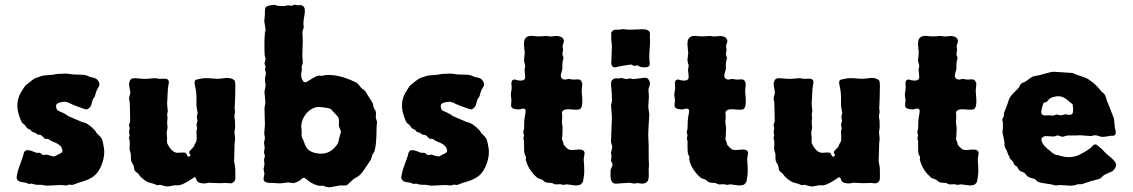

<svg xmlns="http://www.w3.org/2000/svg" viewBox="-20 -791 4879 827"><path d="M144 4.9Q134.3 4.9 130.9 3.9L116.7 0L103 1L91.8 -3.9Q88.9 -4.9 73.2 -6.8Q57.6 -8.8 53.2 -20Q50.3 -24.4 52.7 -35.2Q55.2 -45.9 56.2 -50.8Q57.1 -55.7 58.6 -60.5Q60.1 -65.4 61.5 -68.8Q63 -73.2 64.9 -78.1Q66.9 -83 68.4 -87.9Q69.8 -92.8 75.2 -106.9Q80.6 -121.1 81.1 -126.5Q82 -131.8 83 -133.3Q84 -134.8 85.4 -137.7Q93.8 -152.3 133.8 -133.8Q136.7 -132.8 142.6 -132.8H151.9L166 -123L182.1 -125Q205.6 -117.2 210.9 -117.2Q216.3 -117.2 224.1 -122.1Q231.9 -127 233.4 -127.4Q249 -132.8 249 -140.1Q249 -162.6 219.7 -175.8Q215.8 -177.7 208 -180.7Q196.3 -185.5 192.4 -189.5Q189 -192.9 184.6 -192.9H179.2L172.9 -193.8Q169.9 -195.8 164.1 -202.6Q158.2 -209.5 150.4 -210.4Q143.1 -210.9 141.1 -211.9Q139.2 -212.9 136.2 -215.8Q132.8 -219.2 125 -221.2Q117.7 -222.7 115.7 -225.6Q114.3 -229 112.3 -230.5Q108.9 -233.4 102.5 -235.8Q96.2 -238.3 92.8 -244.6Q88.9 -251 87.4 -252.4Q85.9 -253.9 81.5 -256.8Q77.1 -259.8 74.2 -263.7Q71.3 -267.6 63 -291Q42 -350.1 74.2 -399.9Q87.4 -419.9 88.9 -421.9Q119.1 -447.3 127.9 -452.1Q136.7 -457 143.6 -458.5Q150.4 -460 157.2 -462.9Q163.6 -465.8 184.1 -467.3Q204.1 -468.8 209 -469.2Q213.9 -470.2 221.7 -471.7Q229.5 -473.1 240.7 -473.1Q252 -473.1 257.3 -474.1Q262.7 -475.1 295.9 -470.2L332.5 -469.2Q347.2 -468.8 355.5 -464.8Q366.7 -459 380.9 -456.5Q395 -454.1 401.9 -444.3Q413.1 -428.2 404.8 -416.5Q396.5 -404.8 393.1 -392.6Q390.1 -379.9 388.7 -376.5Q387.2 -373 383.8 -369.1Q377.9 -360.8 374.5 -344.2Q371.1 -327.1 355 -319.8Q349.6 -319.3 338.9 -323.2Q328.1 -327.1 308.1 -334.5Q288.1 -341.8 282.7 -345.2Q277.8 -348.1 275.4 -349.1Q272.5 -350.1 263.7 -352.1Q254.9 -354 237.3 -349.6Q219.7 -345.2 221.7 -331.1Q223.6 -316.9 231 -314Q238.8 -311 248.5 -306.2L261.2 -299.8Q262.2 -298.8 264.2 -297.9Q266.1 -296.9 268.6 -294.4Q271 -292 295.4 -281.7Q319.3 -272 326.2 -268.6Q333 -265.1 336.4 -264.6Q358.9 -261.2 388.2 -230Q391.6 -226.6 392.6 -223.6Q394 -220.2 396 -218.3L403.3 -210.9Q413.6 -201.7 418.5 -192.9Q422.9 -183.6 427.7 -153.3Q432.6 -123 419.9 -86.9Q407.2 -50.8 385.3 -33.2Q363.8 -15.6 317.9 -3.9Q314.9 -2.9 305.2 1Q295.4 4.9 290 5.9L278.8 3.9Q271 7.8 263.2 7.8L242.2 5.9Q181.2 8.8 180.2 8.8L157.2 4.9Z M992.7 -193.8Q989.7 -176.3 989.7 -144L988.3 -96.2L991.7 -78.1Q993.7 -71.3 993.7 -52.7V-24.9Q993.7 -9.3 983.4 -4.9Q980.5 0 965.3 -2Q950.2 -3.9 939.5 -2.4Q928.7 -1 879.4 -3.9L863.3 -1Q855.5 0 842.3 -2.9Q829.1 -5.9 826.2 -17.1Q823.2 -27.8 817.4 -27.8Q816.4 -27.3 801.8 -17.6Q761.2 9.8 741.2 7.3Q736.8 6.8 733.4 6.8L703.6 12.2Q691.4 12.2 669.4 4.9L658.7 6.8Q656.2 6.8 647.5 2.9Q638.7 -1 628.9 -2.9Q615.2 -5.4 600.1 -17.1Q585 -28.3 581.1 -35.2Q576.7 -42 574.7 -43.5Q572.3 -44.9 571.3 -46.4Q570.3 -47.9 564.5 -51.8Q558.6 -55.7 557.6 -65.9Q556.6 -79.6 549.8 -87.9Q543.5 -96.7 543.9 -112.3Q544.4 -127.9 542 -133.8Q539.6 -140.1 538.6 -144.5Q537.6 -148.9 538.6 -163.1Q539.6 -177.2 538.6 -183.1L535.6 -195.8L538.6 -208L535.6 -222.2L538.6 -238.8L535.6 -252Q535.6 -254.9 538.6 -261.7Q541.5 -268.6 540.5 -272L539.6 -326.7Q539.6 -341.3 538.6 -352.1L535.6 -368.2L541.5 -391.1L535.6 -428.7Q535.6 -435.1 540.5 -445.8Q545.9 -454.1 557.6 -454.1Q569.3 -454.1 586.9 -452.1Q604.5 -450.2 622.1 -452.1Q639.6 -454.1 649.4 -454.1L668.5 -451.2L682.6 -452.1H689.5Q707.5 -452.1 707.5 -436L704.6 -418.9Q702.6 -409.2 701.7 -379.9L699.7 -344.2L702.6 -312L699.7 -296.9L701.7 -283.2L699.7 -263.2L701.7 -241.2L697.8 -219.2L699.7 -195.8Q698.7 -176.8 699.7 -174.8Q717.8 -135.7 742.7 -132.8Q746.6 -132.8 760.7 -133.8Q774.9 -134.8 778.3 -132.8Q781.2 -132.8 785.2 -123Q789.1 -113.3 795.4 -117.2Q801.3 -121.1 800.3 -123.5Q799.3 -126 796.4 -130.4Q793.5 -134.8 795.4 -137.7Q796.9 -140.6 807.6 -151.4Q818.4 -162.1 818.4 -169.9Q828.6 -180.2 827.1 -202.1Q825.7 -224.1 826.2 -227.1Q826.7 -230 828.1 -233.9Q829.6 -238.3 829.1 -240.2Q828.6 -242.2 827.1 -247.6Q825.7 -252.9 826.7 -256.8L830.6 -269L827.6 -288.1L831.5 -304.2L826.7 -330.1Q825.7 -335.9 826.2 -361.8Q826.7 -394.5 820.8 -418Q814.5 -441.4 822.8 -446.8Q825.2 -448.2 844.7 -452.1Q864.3 -456.1 891.6 -453.1Q918.9 -450.2 935.5 -453.1Q974.6 -460 989.7 -444.8Q993.7 -440.9 993.7 -423.8L992.7 -368.2L990.7 -323.2L992.7 -308.1Q989.7 -299.3 989.7 -290Q989.7 -280.8 991.2 -277.3Q992.7 -273.9 992.7 -242.2L989.7 -220.2Z M1118.2 -699.2 1121.1 -729Q1119.6 -756.8 1126.5 -761.7Q1133.3 -766.6 1145 -768.1Q1156.7 -769 1159.7 -770Q1162.1 -771 1170.4 -767.6Q1178.7 -764.2 1208 -765.1Q1213.9 -768.1 1223.1 -768.1L1235.4 -766.1L1249 -771L1261.2 -768.1Q1264.2 -768.1 1271.5 -769Q1278.8 -770 1286.1 -764.2Q1296.9 -755.4 1291.5 -727.1Q1286.1 -698.7 1287.1 -688Q1288.1 -677.2 1288.1 -671.9L1283.2 -657.2Q1282.2 -649.4 1283.2 -635.7Q1284.2 -622.1 1284.2 -616.2L1282.2 -550.8L1284.2 -523.9Q1284.2 -516.1 1279.3 -503.9L1280.3 -491.2Q1272 -457 1287.1 -439.9Q1293 -433.1 1305.2 -440.9Q1307.1 -441.9 1327.6 -454.6Q1348.1 -467.3 1357.4 -465.3Q1366.2 -463.9 1368.2 -464.4Q1370.1 -464.8 1375.5 -466.3Q1380.9 -467.8 1383.3 -467.8Q1440.4 -471.7 1511.2 -437Q1519 -434.1 1526.9 -423.3Q1535.2 -413.1 1538.1 -410.2Q1540 -409.2 1542.5 -407.2Q1544.9 -405.3 1549.3 -402.3Q1553.7 -399.4 1560.5 -386.7Q1567.9 -373.5 1578.1 -358.9Q1588.4 -344.2 1588.4 -330.1L1598.1 -312Q1600.1 -307.1 1599.1 -296.4Q1598.1 -285.6 1599.1 -282.2L1604 -266.1L1602.1 -245.1Q1602.1 -153.3 1589.4 -132.8Q1588.4 -131.8 1587.9 -130.9Q1587.4 -129.9 1585.4 -127.4Q1583.5 -125 1581.1 -114.3Q1578.6 -103.5 1572.3 -95.7Q1566.4 -87.9 1550.3 -63Q1534.2 -38.1 1520 -29.8Q1506.3 -22 1503.4 -20Q1500.5 -18.1 1488.8 -6.8Q1478 4.9 1472.7 6.8Q1467.3 8.8 1455.6 7.8Q1443.8 6.8 1424.8 11.2Q1405.8 16.1 1395.5 15.6Q1385.7 15.1 1372.1 8.8Q1369.1 8.8 1359.9 9.3Q1350.6 9.8 1335 3.4Q1319.3 -2.9 1308.1 -12.7Q1296.9 -22.5 1292 -24.4Q1284.7 -26.9 1277.3 -18.6Q1270 -10.3 1250 -3.9Q1246.6 -1 1234.9 -3.4Q1223.1 -5.9 1220.2 -4.9L1185.1 -1L1160.2 -2.9Q1119.6 -1 1115.7 -15.6Q1114.3 -20.5 1116.7 -30.8Q1119.1 -40.5 1119.1 -43L1115.2 -63L1119.1 -82L1117.2 -103L1121.1 -118.2L1117.2 -134.8L1120.1 -155.8L1117.2 -175.8L1121.1 -195.8L1118.2 -215.8L1121.1 -254.9L1119.1 -324.2L1123 -350.1L1119.1 -396L1124 -421.9L1121.1 -449.2Q1121.1 -454.1 1123.5 -463.4Q1126 -472.7 1125 -478L1121.1 -493.2L1124 -502.9L1119.1 -517.1L1124 -536.1L1120.1 -553.2L1119.1 -576.2V-585.9Q1118.2 -622.1 1121.1 -649.9L1124 -662.1Q1124 -667 1118.2 -699.2ZM1448.2 -225.1Q1448.2 -229 1444.3 -235.8Q1440.9 -243.2 1439.9 -247.1Q1439 -251 1439.9 -263.2Q1440.9 -275.4 1438.5 -282.2Q1436 -289.1 1425.3 -299.3Q1414.6 -310.1 1413.6 -312Q1412.1 -314 1410.6 -315.4Q1409.2 -316.9 1408.2 -318.4Q1407.2 -320.3 1400.9 -323.2Q1394 -326.2 1371.6 -328.6Q1349.1 -331.1 1345.2 -330.1Q1317.4 -324.2 1298.3 -300.8Q1279.3 -277.3 1277.3 -247.1L1279.3 -230V-204.1Q1281.2 -196.3 1284.2 -191.4Q1287.1 -186.5 1292.5 -170.9Q1297.9 -156.2 1307.6 -146.5Q1317.4 -136.7 1339.4 -131.8Q1388.7 -120.6 1420.4 -154.3Q1436 -169.9 1438.5 -183.6Q1440.9 -197.3 1444.8 -209Q1448.7 -221.2 1448.2 -225.1Z M1800.8 4.9Q1791 4.9 1787.6 3.9L1773.4 0L1759.8 1L1748.5 -3.9Q1745.6 -4.9 1730 -6.8Q1714.4 -8.8 1710 -20Q1707 -24.4 1709.5 -35.2Q1711.9 -45.9 1712.9 -50.8Q1713.9 -55.7 1715.3 -60.5Q1716.8 -65.4 1718.3 -68.8Q1719.7 -73.2 1721.7 -78.1Q1723.6 -83 1725.1 -87.9Q1726.6 -92.8 1731.9 -106.9Q1737.3 -121.1 1737.8 -126.5Q1738.8 -131.8 1739.7 -133.3Q1740.7 -134.8 1742.2 -137.7Q1750.5 -152.3 1790.5 -133.8Q1793.5 -132.8 1799.3 -132.8H1808.6L1822.8 -123L1838.9 -125Q1862.3 -117.2 1867.7 -117.2Q1873 -117.2 1880.9 -122.1Q1888.7 -127 1890.1 -127.4Q1905.8 -132.8 1905.8 -140.1Q1905.8 -162.6 1876.5 -175.8Q1872.6 -177.7 1864.7 -180.7Q1853 -185.5 1849.1 -189.5Q1845.7 -192.9 1841.3 -192.9H1835.9L1829.6 -193.8Q1826.7 -195.8 1820.8 -202.6Q1814.9 -209.5 1807.1 -210.4Q1799.8 -210.9 1797.9 -211.9Q1795.9 -212.9 1793 -215.8Q1789.6 -219.2 1781.7 -221.2Q1774.4 -222.7 1772.5 -225.6Q1771 -229 1769 -230.5Q1765.6 -233.4 1759.3 -235.8Q1752.9 -238.3 1749.5 -244.6Q1745.6 -251 1744.1 -252.4Q1742.7 -253.9 1738.3 -256.8Q1733.9 -259.8 1731 -263.7Q1728 -267.6 1719.7 -291Q1698.7 -350.1 1731 -399.9Q1744.1 -419.9 1745.6 -421.9Q1775.9 -447.3 1784.7 -452.1Q1793.5 -457 1800.3 -458.5Q1807.1 -460 1814 -462.9Q1820.3 -465.8 1840.8 -467.3Q1860.8 -468.8 1865.7 -469.2Q1870.6 -470.2 1878.4 -471.7Q1886.2 -473.1 1897.5 -473.1Q1908.7 -473.1 1914.1 -474.1Q1919.4 -475.1 1952.6 -470.2L1989.3 -469.2Q2003.9 -468.8 2012.2 -464.8Q2023.4 -459 2037.6 -456.5Q2051.8 -454.1 2058.6 -444.3Q2069.8 -428.2 2061.5 -416.5Q2053.2 -404.8 2049.8 -392.6Q2046.9 -379.9 2045.4 -376.5Q2043.9 -373 2040.5 -369.1Q2034.7 -360.8 2031.2 -344.2Q2027.8 -327.1 2011.7 -319.8Q2006.3 -319.3 1995.6 -323.2Q1984.9 -327.1 1964.8 -334.5Q1944.8 -341.8 1939.5 -345.2Q1934.6 -348.1 1932.1 -349.1Q1929.2 -350.1 1920.4 -352.1Q1911.6 -354 1894 -349.6Q1876.5 -345.2 1878.4 -331.1Q1880.4 -316.9 1887.7 -314Q1895.5 -311 1905.3 -306.2L1918 -299.8Q1918.9 -298.8 1920.9 -297.9Q1922.9 -296.9 1925.3 -294.4Q1927.7 -292 1952.1 -281.7Q1976.1 -272 1982.9 -268.6Q1989.7 -265.1 1993.2 -264.6Q2015.6 -261.2 2044.9 -230Q2048.3 -226.6 2049.3 -223.6Q2050.8 -220.2 2052.7 -218.3L2060.1 -210.9Q2070.3 -201.7 2075.2 -192.9Q2079.6 -183.6 2084.5 -153.3Q2089.4 -123 2076.7 -86.9Q2064 -50.8 2042 -33.2Q2020.5 -15.6 1974.6 -3.9Q1971.7 -2.9 1961.9 1Q1952.1 4.9 1946.8 5.9L1935.5 3.9Q1927.7 7.8 1919.9 7.8L1898.9 5.9Q1837.9 8.8 1836.9 8.8L1814 4.9Z M2402.3 -514.6V-493.2Q2402.3 -491.2 2397.9 -478Q2393.6 -464.8 2397.5 -457Q2404.3 -443.4 2429.2 -451.2L2448.2 -448.2L2470.2 -449.2Q2482.4 -449.2 2486.3 -436Q2489.3 -435.1 2487.3 -419.4Q2485.4 -403.8 2485.4 -399.9Q2485.4 -396 2487.8 -367.2Q2490.7 -330.1 2478 -320.8Q2469.2 -316.9 2440.4 -319.8Q2411.6 -322.8 2404.3 -313Q2399.4 -311 2400.9 -299.3Q2402.3 -288.1 2401.4 -282.2Q2400.4 -276.4 2400.4 -266.6Q2400.4 -256.8 2403.3 -242.2Q2403.3 -227.1 2402.3 -209L2400.4 -190.9L2406.2 -176.8Q2406.2 -168.9 2411.1 -164.1Q2426.3 -145 2438.5 -145H2447.3L2475.1 -147Q2498 -147 2498 -130.4L2494.1 -106Q2499 -46.9 2494.1 -26.9L2492.2 -15.1Q2492.2 -8.8 2489.7 -6.3Q2487.3 -3.9 2485.8 -1Q2481.4 7.8 2457.5 7.8L2421.4 2.9L2410.2 4.9Q2407.2 5.9 2401.9 4.4Q2397 2.9 2394 2.4Q2391.1 2 2382.3 2.9Q2373.5 3.9 2370.6 2.9Q2367.7 2 2364.7 0.5Q2357.9 -3.9 2343.3 -3.9Q2328.6 -3.9 2322.8 -10.7Q2316.9 -17.6 2306.6 -20Q2296.4 -22.9 2293.5 -25.9Q2255.4 -59.1 2245.1 -102.1Q2244.1 -105 2245.1 -109.4Q2246.1 -113.8 2245.1 -116.2L2239.3 -127.9Q2237.3 -137.7 2237.3 -157.2V-182.1L2234.4 -194.3L2237.3 -209Q2232.9 -217.8 2234.4 -225.1L2237.3 -235.8Q2237.3 -273.4 2240.7 -289.6Q2244.1 -305.7 2244.1 -314.9Q2240.7 -328.1 2222.2 -320.8Q2216.3 -318.8 2203.6 -320.3Q2190.9 -321.8 2185.5 -326.7Q2180.2 -331.5 2181.6 -344.2Q2183.1 -356.9 2183.1 -357.9L2180.2 -383.8L2184.1 -412.1L2183.1 -425.3Q2182.1 -439 2184.1 -439Q2186 -450.2 2200.2 -448.2Q2209 -443.8 2222.7 -443.8Q2236.3 -443.8 2241.2 -452.1Q2243.2 -460 2241.2 -473.1Q2239.3 -486.8 2239.3 -489.3L2242.2 -506.8Q2242.2 -509.8 2239.3 -519.5Q2236.3 -529.3 2237.3 -535.2L2240.2 -562.5Q2240.2 -566.9 2238.8 -577.6Q2235.8 -599.6 2237.8 -612.8Q2241.2 -634.3 2264.2 -636.2Q2269 -637.2 2279.8 -635.7Q2296.4 -633.3 2313 -634.8L2332 -636.2L2352.1 -633.8L2378.4 -636.2Q2404.3 -634.3 2408.2 -618.2Q2410.2 -613.3 2406.7 -604.5Q2403.3 -595.7 2403.3 -591.8L2405.3 -577.1L2402.3 -558.1L2407.2 -541L2403.3 -524.9Q2402.3 -520 2402.3 -514.6Z M2772.9 -324.2 2776.9 -298.8Q2772 -228 2772 -210.9L2773.9 -166Q2773.9 -95.7 2774.9 -88.9Q2775.9 -82 2774.9 -72.3Q2773.9 -62.5 2773.9 -59.1Q2773.9 -56.2 2774.4 -45.4Q2775.9 -15.1 2766.6 -7.3Q2757.3 0 2745.6 0L2730 -2Q2726.6 -2.9 2722.7 -2Q2718.8 -1 2714.4 -0.5Q2710 0 2701.7 -2Q2693.8 -3.9 2690.9 -3.9L2648.9 -1Q2646 -1 2634.8 0Q2606.9 2 2609.9 -44.9V-58.1Q2609.9 -60.1 2614.7 -70.3Q2619.6 -80.6 2618.2 -84.5Q2616.7 -87.9 2614.7 -91.8Q2612.8 -95.7 2611.8 -99.1L2613.8 -115.2L2611.8 -133.8L2617.7 -158.2L2611.8 -179.2L2615.7 -288.1L2611.8 -336.9L2615.7 -355Q2615.7 -391.6 2613.8 -405.3Q2611.8 -418.9 2611.8 -433.6Q2611.8 -448.2 2629.4 -453.6Q2630.9 -454.1 2635.7 -453.6Q2640.6 -453.1 2642.6 -453.1L2655.8 -455.1Q2659.2 -455.1 2666 -453.1Q2672.9 -451.2 2675.8 -450.7Q2678.7 -450.2 2685.1 -451.7Q2691.4 -453.1 2694.8 -453.1L2709 -450.2Q2710.9 -450.2 2755.9 -456.1Q2769 -457 2774.9 -446.3Q2780.8 -435.5 2779.3 -428.2Q2777.8 -420.9 2775.4 -414.1Q2772.9 -407.2 2772.9 -403.3Q2772.9 -399.4 2774.4 -386.7Q2775.9 -374 2773.9 -356.4Q2772 -338.9 2772.9 -324.2ZM2630.4 -663.1H2645Q2650.9 -663.1 2654.3 -664.6Q2657.7 -666 2672.9 -664.6Q2688 -663.1 2691.9 -663.1L2746.6 -665Q2777.8 -665 2779.3 -647.9Q2779.8 -643.1 2779.3 -636.7Q2778.8 -630.4 2779.8 -620.6Q2780.8 -610.8 2778.3 -580.6Q2775.9 -550.3 2776.9 -537.1L2778.8 -517.1Q2778.8 -501 2758.8 -501Q2738.8 -501 2732.9 -505.4Q2727.1 -509.8 2723.6 -509.8L2712.9 -506.8L2697.8 -513.2L2656.7 -506.8L2629.4 -501Q2612.8 -501 2612.8 -522L2613.8 -540L2615.7 -595.2Q2615.7 -598.6 2613.8 -611.3Q2611.8 -624 2612.8 -628.9Q2613.8 -633.8 2612.8 -643.6Q2611.8 -653.3 2615.7 -654.8Q2622.1 -663.1 2630.4 -663.1Z M3106.4 -514.6V-493.2Q3106.4 -491.2 3102.1 -478Q3097.7 -464.8 3101.6 -457Q3108.4 -443.4 3133.3 -451.2L3152.3 -448.2L3174.3 -449.2Q3186.5 -449.2 3190.4 -436Q3193.4 -435.1 3191.4 -419.4Q3189.5 -403.8 3189.5 -399.9Q3189.5 -396 3191.9 -367.2Q3194.8 -330.1 3182.1 -320.8Q3173.3 -316.9 3144.5 -319.8Q3115.7 -322.8 3108.4 -313Q3103.5 -311 3105 -299.3Q3106.4 -288.1 3105.5 -282.2Q3104.5 -276.4 3104.5 -266.6Q3104.5 -256.8 3107.4 -242.2Q3107.4 -227.1 3106.4 -209L3104.5 -190.9L3110.4 -176.8Q3110.4 -168.9 3115.2 -164.1Q3130.4 -145 3142.6 -145H3151.4L3179.2 -147Q3202.1 -147 3202.1 -130.4L3198.2 -106Q3203.1 -46.9 3198.2 -26.9L3196.3 -15.1Q3196.3 -8.8 3193.8 -6.3Q3191.4 -3.9 3189.9 -1Q3185.5 7.8 3161.6 7.8L3125.5 2.9L3114.3 4.9Q3111.3 5.9 3106 4.4Q3101.1 2.9 3098.1 2.4Q3095.2 2 3086.4 2.9Q3077.6 3.9 3074.7 2.9Q3071.8 2 3068.8 0.5Q3062 -3.9 3047.4 -3.9Q3032.7 -3.9 3026.9 -10.7Q3021 -17.6 3010.7 -20Q3000.5 -22.9 2997.6 -25.9Q2959.5 -59.1 2949.2 -102.1Q2948.2 -105 2949.2 -109.4Q2950.2 -113.8 2949.2 -116.2L2943.4 -127.9Q2941.4 -137.7 2941.4 -157.2V-182.1L2938.5 -194.3L2941.4 -209Q2937 -217.8 2938.5 -225.1L2941.4 -235.8Q2941.4 -273.4 2944.8 -289.6Q2948.2 -305.7 2948.2 -314.9Q2944.8 -328.1 2926.3 -320.8Q2920.4 -318.8 2907.7 -320.3Q2895 -321.8 2889.6 -326.7Q2884.3 -331.5 2885.7 -344.2Q2887.2 -356.9 2887.2 -357.9L2884.3 -383.8L2888.2 -412.1L2887.2 -425.3Q2886.2 -439 2888.2 -439Q2890.1 -450.2 2904.3 -448.2Q2913.1 -443.8 2926.8 -443.8Q2940.4 -443.8 2945.3 -452.1Q2947.3 -460 2945.3 -473.1Q2943.4 -486.8 2943.4 -489.3L2946.3 -506.8Q2946.3 -509.8 2943.4 -519.5Q2940.4 -529.3 2941.4 -535.2L2944.3 -562.5Q2944.3 -566.9 2942.9 -577.6Q2939.9 -599.6 2941.9 -612.8Q2945.3 -634.3 2968.3 -636.2Q2973.1 -637.2 2983.9 -635.7Q3000.5 -633.3 3017.1 -634.8L3036.1 -636.2L3056.2 -633.8L3082.5 -636.2Q3108.4 -634.3 3112.3 -618.2Q3114.3 -613.3 3110.8 -604.5Q3107.4 -595.7 3107.4 -591.8L3109.4 -577.1L3106.4 -558.1L3111.3 -541L3107.4 -524.9Q3106.4 -520 3106.4 -514.6Z M3769 -193.8Q3766.1 -176.3 3766.1 -144L3764.6 -96.2L3768.1 -78.1Q3770 -71.3 3770 -52.7V-24.9Q3770 -9.3 3759.8 -4.9Q3756.8 0 3741.7 -2Q3726.6 -3.9 3715.8 -2.4Q3705.1 -1 3655.8 -3.9L3639.6 -1Q3631.8 0 3618.7 -2.9Q3605.5 -5.9 3602.5 -17.1Q3599.6 -27.8 3593.8 -27.8Q3592.8 -27.3 3578.1 -17.6Q3537.6 9.8 3517.6 7.3Q3513.2 6.8 3509.8 6.8L3480 12.2Q3467.8 12.2 3445.8 4.9L3435.1 6.8Q3432.6 6.8 3423.8 2.9Q3415 -1 3405.3 -2.9Q3391.6 -5.4 3376.5 -17.1Q3361.3 -28.3 3357.4 -35.2Q3353 -42 3351.1 -43.5Q3348.6 -44.9 3347.7 -46.4Q3346.7 -47.9 3340.8 -51.8Q3335 -55.7 3334 -65.9Q3333 -79.6 3326.2 -87.9Q3319.8 -96.7 3320.3 -112.3Q3320.8 -127.9 3318.4 -133.8Q3315.9 -140.1 3314.9 -144.5Q3314 -148.9 3314.9 -163.1Q3315.9 -177.2 3314.9 -183.1L3312 -195.8L3314.9 -208L3312 -222.2L3314.9 -238.8L3312 -252Q3312 -254.9 3314.9 -261.7Q3317.9 -268.6 3316.9 -272L3315.9 -326.7Q3315.9 -341.3 3314.9 -352.1L3312 -368.2L3317.9 -391.1L3312 -428.7Q3312 -435.1 3316.9 -445.8Q3322.3 -454.1 3334 -454.1Q3345.7 -454.1 3363.3 -452.1Q3380.9 -450.2 3398.4 -452.1Q3416 -454.1 3425.8 -454.1L3444.8 -451.2L3459 -452.1H3465.8Q3483.9 -452.1 3483.9 -436L3481 -418.9Q3479 -409.2 3478 -379.9L3476.1 -344.2L3479 -312L3476.1 -296.9L3478 -283.2L3476.1 -263.2L3478 -241.2L3474.1 -219.2L3476.1 -195.8Q3475.1 -176.8 3476.1 -174.8Q3494.1 -135.7 3519 -132.8Q3522.9 -132.8 3537.1 -133.8Q3551.3 -134.8 3554.7 -132.8Q3557.6 -132.8 3561.5 -123Q3565.4 -113.3 3571.8 -117.2Q3577.6 -121.1 3576.7 -123.5Q3575.7 -126 3572.8 -130.4Q3569.8 -134.8 3571.8 -137.7Q3573.2 -140.6 3584 -151.4Q3594.7 -162.1 3594.7 -169.9Q3605 -180.2 3603.5 -202.1Q3602.1 -224.1 3602.5 -227.1Q3603 -230 3604.5 -233.9Q3606 -238.3 3605.5 -240.2Q3605 -242.2 3603.5 -247.6Q3602.1 -252.9 3603 -256.8L3606.9 -269L3604 -288.1L3607.9 -304.2L3603 -330.1Q3602.1 -335.9 3602.5 -361.8Q3603 -394.5 3597.2 -418Q3590.8 -441.4 3599.1 -446.8Q3601.6 -448.2 3621.1 -452.1Q3640.6 -456.1 3668 -453.1Q3695.3 -450.2 3711.9 -453.1Q3751 -460 3766.1 -444.8Q3770 -440.9 3770 -423.8L3769 -368.2L3767.1 -323.2L3769 -308.1Q3766.1 -299.3 3766.1 -290Q3766.1 -280.8 3767.6 -277.3Q3769 -273.9 3769 -242.2L3766.1 -220.2Z M4099.6 -514.6V-493.2Q4099.6 -491.2 4095.2 -478Q4090.8 -464.8 4094.7 -457Q4101.6 -443.4 4126.5 -451.2L4145.5 -448.2L4167.5 -449.2Q4179.7 -449.2 4183.6 -436Q4186.5 -435.1 4184.6 -419.4Q4182.6 -403.8 4182.6 -399.9Q4182.6 -396 4185.1 -367.2Q4188 -330.1 4175.3 -320.8Q4166.5 -316.9 4137.7 -319.8Q4108.9 -322.8 4101.6 -313Q4096.7 -311 4098.1 -299.3Q4099.6 -288.1 4098.6 -282.2Q4097.7 -276.4 4097.7 -266.6Q4097.7 -256.8 4100.6 -242.2Q4100.6 -227.1 4099.6 -209L4097.7 -190.9L4103.5 -176.8Q4103.5 -168.9 4108.4 -164.1Q4123.5 -145 4135.7 -145H4144.5L4172.4 -147Q4195.3 -147 4195.3 -130.4L4191.4 -106Q4196.3 -46.9 4191.4 -26.9L4189.5 -15.1Q4189.5 -8.8 4187 -6.3Q4184.6 -3.9 4183.1 -1Q4178.7 7.8 4154.8 7.8L4118.7 2.9L4107.4 4.9Q4104.5 5.9 4099.1 4.4Q4094.2 2.9 4091.3 2.4Q4088.4 2 4079.6 2.9Q4070.8 3.9 4067.9 2.9Q4064.9 2 4062 0.5Q4055.2 -3.9 4040.5 -3.9Q4025.9 -3.9 4020 -10.7Q4014.2 -17.6 4003.9 -20Q3993.7 -22.9 3990.7 -25.9Q3952.6 -59.1 3942.4 -102.1Q3941.4 -105 3942.4 -109.4Q3943.4 -113.8 3942.4 -116.2L3936.5 -127.9Q3934.6 -137.7 3934.6 -157.2V-182.1L3931.6 -194.3L3934.6 -209Q3930.2 -217.8 3931.6 -225.1L3934.6 -235.8Q3934.6 -273.4 3938 -289.6Q3941.4 -305.7 3941.4 -314.9Q3938 -328.1 3919.4 -320.8Q3913.6 -318.8 3900.9 -320.3Q3888.2 -321.8 3882.8 -326.7Q3877.4 -331.5 3878.9 -344.2Q3880.4 -356.9 3880.4 -357.9L3877.4 -383.8L3881.3 -412.1L3880.4 -425.3Q3879.4 -439 3881.3 -439Q3883.3 -450.2 3897.5 -448.2Q3906.2 -443.8 3919.9 -443.8Q3933.6 -443.8 3938.5 -452.1Q3940.4 -460 3938.5 -473.1Q3936.5 -486.8 3936.5 -489.3L3939.5 -506.8Q3939.5 -509.8 3936.5 -519.5Q3933.6 -529.3 3934.6 -535.2L3937.5 -562.5Q3937.5 -566.9 3936 -577.6Q3933.1 -599.6 3935.1 -612.8Q3938.5 -634.3 3961.4 -636.2Q3966.3 -637.2 3977.1 -635.7Q3993.7 -633.3 4010.3 -634.8L4029.3 -636.2L4049.3 -633.8L4075.7 -636.2Q4101.6 -634.3 4105.5 -618.2Q4107.4 -613.3 4104 -604.5Q4100.6 -595.7 4100.6 -591.8L4102.5 -577.1L4099.6 -558.1L4104.5 -541L4100.6 -524.9Q4099.6 -520 4099.6 -514.6Z M4296.9 -275.9 4304.2 -292V-299.3Q4304.2 -303.7 4305.2 -306.2L4321.3 -348.1Q4323.2 -352.1 4324.2 -357.4Q4327.1 -372.1 4349.1 -394L4367.2 -412.1Q4369.1 -414.1 4373 -422.9Q4377 -431.6 4386.7 -435.1Q4397 -438.5 4408.7 -448.2Q4420.9 -458 4428.2 -460.9Q4435.5 -463.9 4444.8 -464.8Q4454.1 -465.8 4480 -473.6Q4505.9 -481.4 4520 -481.9L4563 -479Q4599.1 -477.1 4600.1 -476.6Q4616.2 -468.3 4630.4 -464.8Q4643.6 -460.9 4657.2 -455.1Q4670.9 -449.2 4688.5 -434.6Q4706.1 -419.9 4712.4 -411.1Q4722.2 -397.9 4731 -391.1Q4739.7 -384.8 4743.2 -372.6Q4746.1 -360.4 4754.9 -339.8Q4763.7 -319.3 4765.1 -314.5Q4766.1 -310.1 4770 -301.3Q4773.9 -292.5 4776.9 -283.7Q4779.3 -275.4 4780.3 -259.8Q4781.2 -244.1 4782.2 -240.2Q4783.2 -236.8 4783.7 -233.9Q4784.2 -231 4785.2 -227.1Q4786.1 -223.1 4786.1 -220.2Q4786.1 -206.1 4771.5 -206.1H4763.2Q4729 -199.2 4719.7 -202.6Q4698.7 -210.4 4691.4 -208Q4683.6 -205.1 4677.2 -205.1L4637.2 -208Q4633.8 -209 4625 -208Q4616.2 -207 4596.7 -207.5Q4577.1 -208 4571.3 -206.1L4559.1 -202.1Q4553.7 -201.2 4544.9 -205.1Q4536.1 -209 4528.8 -206.1Q4523.9 -202.1 4505.4 -203.6Q4486.8 -205.1 4481.4 -204.6Q4476.1 -204.1 4470.7 -199.7Q4465.3 -195.3 4465.8 -190.9Q4465.8 -171.9 4491.2 -150.4Q4516.6 -128.9 4522.9 -126Q4528.8 -123 4537.1 -123Q4590.3 -104 4632.3 -126Q4674.3 -147.9 4685.5 -161.6Q4696.8 -175.8 4709.5 -162.6Q4712.4 -159.7 4719.7 -154.3Q4727.1 -148.9 4733.9 -140.6Q4742.7 -129.9 4760.3 -116.2Q4796.9 -87.4 4784.2 -69.8Q4778.8 -57.6 4770.5 -53.2Q4762.2 -48.8 4748.5 -43.5Q4734.9 -38.1 4728.5 -30.8Q4722.2 -23.9 4718.3 -22Q4714.4 -20 4695.3 -15.1Q4676.3 -10.3 4661.6 -4.9Q4647 0.5 4640.6 2Q4633.8 2.9 4627.9 2.4Q4621.6 2 4613.8 5.4Q4606 8.8 4587.4 8.8L4546.9 5.9L4526.9 7.8Q4512.2 2.9 4481.4 -1Q4450.7 -4.9 4444.8 -12.2Q4439 -19 4436.5 -20Q4434.1 -21 4421.4 -24.4Q4408.7 -27.8 4402.3 -35.2Q4396 -43 4393.6 -45.4Q4391.6 -47.9 4382.8 -50.8Q4374 -53.7 4371.1 -56.6Q4368.2 -59.6 4365.7 -64.5Q4363.3 -69.8 4360.8 -73.2Q4348.1 -79.6 4346.2 -87.4Q4344.2 -95.2 4335.9 -102.5Q4327.1 -109.9 4327.1 -119.1Q4323.2 -120.6 4319.8 -132.8Q4315.9 -144.5 4311.5 -151.4Q4307.1 -158.2 4306.6 -163.1Q4306.2 -168 4306.6 -173.8Q4307.1 -179.7 4303.2 -196.3Q4299.3 -212.9 4297.9 -220.2L4299.8 -240.2V-261.2Q4296.9 -272.9 4296.9 -275.9ZM4602.1 -313.5V-324.2Q4601.1 -340.8 4599.1 -342.8Q4597.2 -344.7 4592.8 -347.7Q4588.4 -350.6 4585.9 -353Q4559.1 -379.9 4530.8 -376Q4502.4 -372.1 4494.6 -358.9Q4490.7 -352.5 4484.9 -351.1Q4479 -350.1 4476.1 -348.1Q4473.1 -345.7 4470.7 -335.9Q4468.8 -326.2 4466.8 -320.3Q4461.9 -304.2 4467.8 -298.8Q4474.1 -293 4484.4 -293.9Q4494.1 -294.9 4504.9 -293.9Q4515.6 -293 4517.1 -293L4530.3 -297.9L4545.9 -294.9Q4550.8 -293.5 4558.1 -295.9Q4564.9 -298.8 4569.3 -298.8L4586.9 -295.9Q4599.6 -297.9 4600.6 -304.7Q4602.1 -311 4602.1 -313.5Z"/></svg>

Font: AntiqueNobleBold
Style: Bold
Weight: 700
Version: Version 001.000